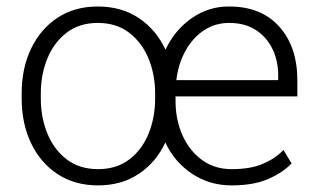

<svg xmlns="http://www.w3.org/2000/svg" viewBox="-20 -558 964 588"><path d="M46.4 -256.3V-272Q46.4 -349.1 75.2 -409.2Q104 -469.2 156.2 -503.7Q208.5 -538.1 279.3 -538.1Q352.5 -538.1 405.8 -502.2Q459 -466.3 486.8 -405.8Q515.6 -466.8 567.6 -502.7Q619.6 -538.6 681.6 -538.1Q780.3 -538.1 835.4 -476.3Q890.6 -414.6 890.6 -312.5V-262.7H517.6V-249Q517.6 -191.4 538.8 -143.8Q560.1 -96.2 598.6 -68.1Q637.2 -40 689.5 -40Q747.1 -40 784.9 -56.2Q822.8 -72.3 848.1 -98.6L873 -57.6Q846.2 -29.3 801.3 -9.8Q756.3 9.8 689.5 9.8Q621.6 9.8 568.1 -25.9Q514.6 -61.5 486.3 -121.6Q458.5 -61.5 405.5 -25.9Q352.5 9.8 280.3 9.8Q209 9.8 156.5 -24.7Q104 -59.1 75.2 -119.4Q46.4 -179.7 46.4 -256.3ZM681.6 -487.8Q638.2 -487.8 604 -464.8Q569.8 -441.9 547.9 -402.1Q525.9 -362.3 520 -312.5H832V-327.1Q832 -371.6 814.5 -408Q796.9 -444.3 763.4 -466.1Q730 -487.8 681.6 -487.8ZM105 -272V-256.3Q105 -198.7 125 -149.4Q145 -100.1 184.1 -70.1Q223.1 -40 280.3 -40Q337.4 -40 376.5 -70.1Q415.5 -100.1 435.3 -149.4Q455.1 -198.7 455.1 -256.3V-272Q455.1 -329.1 435.1 -378.2Q415 -427.2 376 -457.5Q336.9 -487.8 279.3 -487.8Q222.7 -487.8 183.6 -457.5Q144.5 -427.2 124.8 -378.2Q105 -329.1 105 -272Z"/></svg>

Font: Vazirmatn UI ExtraLight
Style: Regular
Weight: 200
Designer: Saber Rastikerdar
Foundry: Saber Rastikerdar
Version: Version 33.003